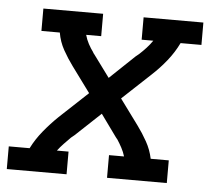

<svg xmlns="http://www.w3.org/2000/svg" viewBox="-54 -577 697 624"><g transform="rotate(5 295.0 -265.0)"><path d="M-10 0V-74H58Q73 -104 95.5 -131.5Q118 -159 143 -183L235 -269L174 -352Q157 -375 142.5 -401Q128 -427 123 -457H63V-530H258V-457H209Q213 -442 220.5 -428Q228 -414 237 -402V-401Q238 -400 239 -398.5Q240 -397 241 -396L294 -324L375 -401Q378 -403 380.5 -405.5Q383 -408 386 -410Q386 -410 386 -410Q386 -410 386 -410Q398 -421 408.5 -432.5Q419 -444 428 -457H390V-530H585V-457H517Q502 -426 480 -398.5Q458 -371 432 -347L340 -261L401 -178Q418 -155 432.5 -129Q447 -103 453 -74H512V0H317V-74H366Q362 -88 354.5 -102Q347 -116 339 -128L338 -129Q337 -130 336 -131.5Q335 -133 334 -134L282 -206L200 -129Q197 -127 194.5 -124.5Q192 -122 189 -120Q189 -120 189 -120Q189 -120 189 -120Q178 -109 167 -97.5Q156 -86 147 -74H185V0Z"/></g></svg>

Font: Iosevka Curly Slab ExObl
Style: Regular
Weight: 400
Width: 7
Italic angle: -9°
Monospace: yes
Designer: Belleve Invis
Foundry: Belleve Invis
Version: Version 11.1.0; ttfautohint (v1.8.3)